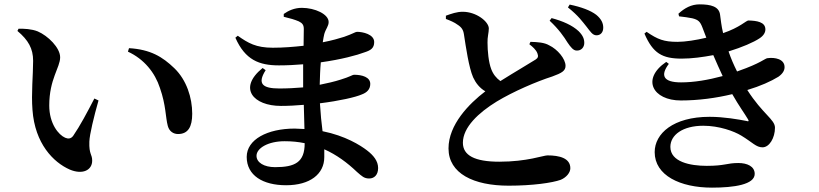

<svg xmlns="http://www.w3.org/2000/svg" viewBox="-20 -814 3760 881"><path d="M300 -36C359 -11 403 -33 403 -77C403 -107 388 -105 390 -164C391 -197 411 -279 432 -353L413 -362C380 -298 347 -236 316 -191C306 -177 293 -176 279 -182C249 -195 206 -246 206 -330C206 -451 256 -504 256 -551C256 -595 200 -650 153 -670C126 -681 89 -683 65 -682L60 -672C110 -630 132 -591 132 -535C132 -470 123 -386 129 -310C140 -155 225 -69 300 -36ZM797 -199C843 -199 862 -232 862 -292C862 -366 836 -447 780 -501C725 -554 670 -587 572 -593L567 -577C641 -543 691 -481 714 -410C742 -330 739 -277 750 -236C757 -210 777 -199 797 -199Z M1260 -514C1298 -514 1335 -516 1371 -519V-458V-413C1335 -410 1299 -408 1262 -408C1185 -408 1159 -429 1199 -492L1185 -502C1070 -409 1143 -328 1269 -328C1304 -328 1339 -330 1374 -333L1377 -222L1332 -224C1207 -224 1112 -174 1112 -94C1112 -9 1186 36 1293 36C1402 36 1468 -15 1468 -93V-129C1524 -104 1573 -68 1618 -25C1641 -5 1651 5 1674 5C1697 5 1715 -11 1715 -43C1715 -75 1694 -101 1664 -124C1634 -147 1565 -191 1460 -212C1455 -250 1451 -291 1448 -340C1537 -351 1612 -368 1641 -381C1662 -389 1679 -403 1679 -429C1679 -460 1642 -471 1604 -471C1598 -471 1584 -461 1544 -449C1513 -439 1481 -432 1447 -425C1448 -460 1449 -496 1452 -528C1546 -541 1619 -561 1653 -574C1681 -583 1697 -593 1697 -621C1697 -657 1644 -668 1618 -668C1611 -668 1597 -658 1559 -645C1537 -638 1503 -628 1461 -620C1463 -635 1466 -649 1468 -658C1475 -682 1488 -694 1488 -713C1488 -749 1425 -778 1365 -778C1331 -778 1303 -765 1282 -750V-737C1312 -730 1332 -724 1351 -716C1367 -708 1374 -700 1374 -681L1373 -604C1328 -599 1280 -595 1232 -595C1155 -595 1119 -616 1071 -650L1060 -641C1105 -539 1169 -514 1260 -514ZM1378 -157V-156C1378 -69 1333 -47 1242 -47C1192 -47 1157 -68 1157 -99C1157 -134 1210 -166 1286 -166C1319 -166 1349 -163 1378 -157Z M2626 -582C2647 -581 2661 -597 2661 -617C2661 -635 2655 -651 2635 -671C2606 -698 2563 -717 2511 -731L2502 -719C2544 -680 2568 -645 2584 -619C2599 -597 2611 -582 2626 -582ZM2717 -652C2736 -652 2748 -666 2748 -687C2748 -708 2739 -727 2716 -746C2690 -766 2647 -782 2594 -793L2586 -780C2635 -741 2653 -714 2671 -692C2689 -669 2699 -652 2717 -652ZM2314 38C2424 38 2514 25 2553 11C2579 0 2597 -22 2597 -42C2597 -88 2548 -101 2492 -101C2473 -101 2399 -72 2271 -72C2158 -72 2104 -101 2104 -159C2104 -230 2176 -297 2259 -348C2335 -394 2442 -440 2514 -463C2558 -479 2575 -489 2575 -512C2575 -544 2538 -588 2500 -606C2478 -619 2448 -621 2414 -622L2409 -611C2423 -600 2440 -586 2446 -569C2451 -556 2449 -548 2438 -541C2415 -526 2341 -483 2276 -442C2257 -456 2243 -473 2234 -497C2222 -528 2217 -580 2217 -618C2216 -643 2223 -664 2223 -684C2222 -715 2166 -760 2103 -760C2076 -760 2051 -751 2026 -742V-727C2045 -720 2066 -711 2079 -701C2098 -689 2106 -677 2109 -655C2118 -597 2131 -505 2151 -459C2163 -433 2181 -410 2207 -395C2132 -338 2038 -242 2038 -133C2038 -18 2153 38 2314 38Z M3108 -545C3155 -545 3205 -552 3253 -561C3267 -528 3282 -495 3296 -465C3229 -447 3165 -436 3105 -436C3023 -436 3009 -468 3049 -521L3037 -530C2921 -451 2976 -353 3104 -353C3184 -353 3266 -364 3340 -382C3370 -329 3398 -291 3412 -267C3417 -259 3416 -255 3405 -259C3369 -266 3302 -278 3236 -278C3069 -278 2984 -201 2984 -116C2984 -9 3101 47 3247 47C3348 47 3443 33 3443 -16C3443 -51 3408 -66 3368 -66C3315 -66 3307 -53 3223 -53C3147 -53 3056 -71 3056 -140C3056 -195 3113 -237 3207 -237C3280 -237 3348 -212 3381 -192C3434 -160 3449 -138 3479 -138C3510 -138 3536 -181 3536 -228C3536 -266 3480 -290 3409 -401C3469 -419 3518 -441 3552 -462C3573 -477 3580 -492 3580 -506C3580 -543 3536 -552 3501 -547C3491 -546 3468 -523 3370 -489L3362 -486C3346 -518 3334 -546 3323 -578C3385 -597 3438 -620 3465 -638C3485 -651 3492 -666 3492 -679C3492 -714 3451 -719 3414 -720C3404 -720 3375 -688 3298 -662C3290 -694 3287 -727 3284 -747C3279 -784 3242 -794 3190 -794C3152 -794 3121 -777 3093 -751L3096 -739C3117 -737 3142 -733 3157 -730C3185 -723 3193 -714 3203 -688L3221 -641C3175 -630 3124 -622 3089 -622C3026 -622 2998 -633 2947 -668L2937 -660C2976 -569 3019 -545 3108 -545Z"/></svg>

Font: GenRyuMin2 TW B
Style: Regular
Weight: 700
Version: Version 2.100;PS 2.1;hotconv 16.6.51;makeotf.lib2.5.65220 DE